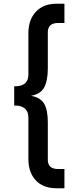

<svg xmlns="http://www.w3.org/2000/svg" viewBox="-20 -846 429 1028"><path d="M236 -673V-479Q236 -414 216.5 -378Q197 -342 146 -333Q197 -324 216.5 -290.5Q236 -257 236 -192V10Q236 59 291 59H325V162H283Q211 162 171.5 119.5Q132 77 132 5V-217Q132 -248 113.5 -264.5Q95 -281 60 -281H56V-384H60Q132 -384 132 -447V-668Q132 -740 172 -783Q212 -826 283 -826H325V-723H291Q236 -723 236 -673Z"/></svg>

Font: Khand SemiBold
Style: Regular
Weight: 600
Designer: Devanagari: Sanchit Sawaria, Jyotish Sonowal; Latin: Satya Rajpurohit
Foundry: Indian Type Foundry
Version: Version 1.101;PS 1.0;hotconv 1.0.78;makeotf.lib2.5.61930; tt